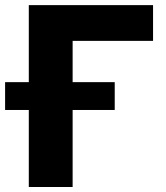

<svg xmlns="http://www.w3.org/2000/svg" viewBox="-60 -748 664 768"><path d="M552.2 -727.5V-584.5H230.5V0H55.2V-727.5ZM-39.6 -308.1V-419.4H398.9V-308.1Z"/></svg>

Font: Inter Extra Bold
Style: Regular
Weight: 800
Designer: Rasmus Andersson
Foundry: rsms
Version: Version 4.000;git-3c8e0fc